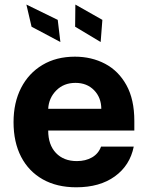

<svg xmlns="http://www.w3.org/2000/svg" viewBox="-20 -797 638 828"><path d="M308.9 10.7Q225.1 10.7 164.4 -23.6Q103.7 -57.9 71 -120.9Q38.4 -183.9 38.4 -270.2Q38.4 -354.4 71 -418Q103.7 -481.5 163.2 -517Q222.7 -552.6 302.9 -552.6Q375 -552.6 433.1 -522Q491.1 -491.5 525.2 -429.9Q559.3 -368.3 559.3 -275.6V-234H187.9V-233.7Q187.9 -172.6 221.2 -137.4Q254.6 -102.3 311.4 -102.3Q349.4 -102.3 377 -118.3Q404.5 -134.2 415.8 -164.8H556.8Q540.5 -83.5 475.3 -36.4Q410.2 10.7 308.9 10.7ZM187.9 -327.8H416.9Q416.5 -376.4 385.7 -408Q354.8 -439.6 305.4 -439.6Q255 -439.6 222.7 -407Q190.3 -374.3 187.9 -327.8ZM240.4 -615.8 116.1 -681.8 93.8 -777.3 229 -711.3ZM414.1 -615.8 304 -681.8 305 -777.3 421.5 -711.3Z"/></svg>

Font: Inter Zeller
Style: Bold
Weight: 700
Designer: Rasmus Andersson; Joe Bland
Foundry: zeller
Version: Version 3.015;git-dec3a8cb1